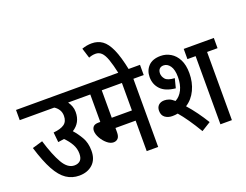

<svg xmlns="http://www.w3.org/2000/svg" viewBox="-132 -1163 1834 1432"><g transform="rotate(-20 785.0 -447.0)"><path d="M0 -622H475V-541H384Q397 -523 405 -502Q413 -481 413 -456Q413 -371 344 -328Q373 -296 399 -251.5Q425 -207 425 -144Q425 -75 384 -37.5Q343 0 277 0Q221 0 176 -30Q131 -60 93.5 -128.5Q56 -197 21 -312L103 -336Q139 -217 177.5 -150.5Q216 -84 269 -84Q298 -84 315.5 -100.5Q333 -117 333 -155Q333 -195 313 -230.5Q293 -266 262 -296Q240 -292 214 -289L206 -368Q263 -373 292 -393.5Q321 -414 321 -459Q321 -486 308.5 -506.5Q296 -527 274 -541H0Z M902 -541V0H811V-242H651V-208Q651 -175 637.5 -160.5Q624 -146 602 -146Q577 -146 551.5 -167.5Q526 -189 509 -219.5Q492 -250 492 -276Q492 -296 504 -309.5Q516 -323 547 -323H560V-541H462V-622H984V-541ZM811 -541H651V-323H811Z M813 -615Q797 -689 781.5 -732.5Q766 -776 746.5 -794.5Q727 -813 700 -813Q684 -813 671 -810Q658 -807 646 -802L621 -882Q660 -896 699 -896Q747 -896 782.5 -871Q818 -846 845.5 -785Q873 -724 895 -615Z M1081 -180Q1047 -180 1023.5 -197.5Q1000 -215 1000 -251Q1000 -279 1017 -295Q1034 -311 1063 -311Q1081 -311 1099.5 -304.5Q1118 -298 1141 -278Q1178 -298 1198.5 -339.5Q1219 -381 1219 -440Q1219 -499 1198 -528.5Q1177 -558 1147 -558Q1126 -558 1114 -545.5Q1102 -533 1102 -510Q1102 -486 1120 -464.5Q1138 -443 1194 -440L1175 -366Q1095 -374 1057.5 -413.5Q1020 -453 1020 -511Q1020 -563 1053 -597.5Q1086 -632 1150 -632Q1192 -632 1228.5 -610.5Q1265 -589 1287 -546Q1309 -503 1309 -438Q1309 -366 1281 -306.5Q1253 -247 1201 -214Q1234 -177 1266 -133Q1298 -89 1326 -43L1253 2Q1182 -117 1124 -184Q1103 -180 1081 -180ZM1487 -541V0H1396V-541H1331V-622H1570V-541Z"/></g></svg>

Font: Noto Sans Condensed Medium
Style: Italic
Weight: 500
Width: 3
Italic angle: -12°
Designer: Monotype Design Team
Foundry: Monotype Imaging Inc.
Version: Version 2.013; ttfautohint (v1.8.4.7-5d5b)